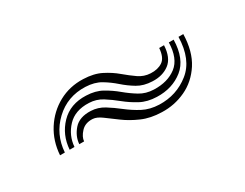

<svg xmlns="http://www.w3.org/2000/svg" viewBox="-33 -548 502 394"><g transform="rotate(-30 218.0 -351.0)"><path d="M46.5 -309.5Q48.7 -342.2 65.1 -367.9Q81.5 -393.6 107.8 -408Q134.2 -422.4 165.7 -421.2Q190.4 -420.4 207.6 -411.6Q224.8 -402.9 238.1 -391.6Q251.5 -380.3 264 -371.6Q276.5 -362.9 291.7 -362.2Q308.5 -361.3 319.8 -368.8Q331.1 -376.3 332.8 -398.5H344.2Q342.8 -369.4 326.7 -357.2Q310.6 -345 286.9 -346.1Q266.6 -346.8 252.1 -355.5Q237.6 -364.2 224.8 -375.5Q212.1 -386.7 197.4 -395.5Q182.7 -404.3 161.6 -405.1Q119.6 -406.7 90.2 -378.9Q60.8 -351.1 57.9 -309.5ZM69.3 -309.5Q71.6 -343.3 94.2 -366.9Q116.9 -390.4 153.9 -388.9Q175.5 -388.2 191.1 -379.4Q206.8 -370.6 220.3 -359.3Q233.7 -348.1 248 -339.4Q262.3 -330.6 281 -330Q313.3 -328.9 334.1 -344.9Q354.8 -361 355.6 -398.5H367Q366 -353.3 340.6 -333Q315.1 -312.7 278.8 -313.9Q256.8 -314.5 240.5 -323.3Q224.2 -332.1 210.4 -343.3Q196.6 -354.6 182.6 -363.4Q168.6 -372.3 151.3 -372.9Q118.8 -374.2 100.8 -354.9Q82.7 -335.6 80.7 -309.5ZM92.1 -309.5Q93.4 -327.7 106.6 -342.8Q119.9 -358 146.8 -356.8Q163.1 -356.1 177.4 -347.3Q191.6 -338.5 205.9 -327.2Q220.3 -315.9 236.9 -307.1Q253.6 -298.4 275 -297.7Q315.5 -296.4 346.3 -320.9Q377.2 -345.4 378.5 -398.5H389.9Q388.9 -358 371.9 -331.7Q354.8 -305.4 328.2 -293Q301.7 -280.6 271.9 -281.6Q245.6 -282.2 225.4 -291.1Q205.3 -299.9 190 -311.2Q174.8 -322.4 163 -331.2Q151.3 -340 141.9 -340.6Q124.4 -341.7 114.3 -330.8Q104.2 -319.9 103.5 -309.5Z"/></g></svg>

Font: Big Shoulders Inline Text Thin
Style: Regular
Weight: 100
Designer: Patric King
Foundry: XO Type Co
Version: Version 2.002